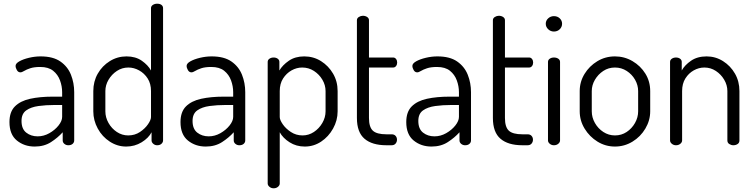

<svg xmlns="http://www.w3.org/2000/svg" viewBox="-20 -783 4064 1035"><path d="M167 7Q111 7 71 -25.5Q31 -58 31 -125Q31 -180 60.5 -209.5Q90 -239 142.5 -250.5Q195 -262 264 -262H315V-286Q315 -318 303.5 -349.5Q292 -381 266.5 -401.5Q241 -422 197 -422Q164 -422 143 -415Q122 -408 110 -400.5Q98 -393 90 -393Q78 -393 71 -405Q64 -417 64 -428Q64 -441 84.5 -452.5Q105 -464 136.5 -471.5Q168 -479 199 -479Q266 -479 305.5 -451.5Q345 -424 362.5 -380Q380 -336 380 -286V-26Q380 -15 371.5 -7.5Q363 0 348 0Q336 0 327 -7.5Q318 -15 318 -26V-70Q292 -41 255 -17Q218 7 167 7ZM183 -48Q216 -48 246 -65Q276 -82 295.5 -106.5Q315 -131 315 -153V-217H273Q228 -217 187.5 -211.5Q147 -206 121.5 -188Q96 -170 96 -131Q96 -88 121.5 -68Q147 -48 183 -48Z M660 7Q613 7 572 -19.5Q531 -46 507 -90Q483 -134 483 -183V-292Q483 -344 507 -386Q531 -428 572 -453.5Q613 -479 662 -479Q711 -479 744.5 -455.5Q778 -432 794 -403V-739Q794 -750 804 -756.5Q814 -763 827 -763Q842 -763 850.5 -756.5Q859 -750 859 -739V-26Q859 -16 850.5 -8Q842 0 827 0Q815 0 806 -8Q797 -16 797 -26V-70Q781 -39 743.5 -16Q706 7 660 7ZM671 -53Q707 -53 734.5 -71.5Q762 -90 778 -113.5Q794 -137 794 -152V-292Q794 -332 776 -360Q758 -388 730 -403.5Q702 -419 672 -419Q638 -419 610 -400.5Q582 -382 565 -353Q548 -324 548 -292V-183Q548 -150 565 -120Q582 -90 610 -71.5Q638 -53 671 -53Z M1089 7Q1033 7 993 -25.5Q953 -58 953 -125Q953 -180 982.5 -209.5Q1012 -239 1064.5 -250.5Q1117 -262 1186 -262H1237V-286Q1237 -318 1225.5 -349.5Q1214 -381 1188.5 -401.5Q1163 -422 1119 -422Q1086 -422 1065 -415Q1044 -408 1032 -400.5Q1020 -393 1012 -393Q1000 -393 993 -405Q986 -417 986 -428Q986 -441 1006.5 -452.5Q1027 -464 1058.5 -471.5Q1090 -479 1121 -479Q1188 -479 1227.5 -451.5Q1267 -424 1284.5 -380Q1302 -336 1302 -286V-26Q1302 -15 1293.5 -7.5Q1285 0 1270 0Q1258 0 1249 -7.5Q1240 -15 1240 -26V-70Q1214 -41 1177 -17Q1140 7 1089 7ZM1105 -48Q1138 -48 1168 -65Q1198 -82 1217.5 -106.5Q1237 -131 1237 -153V-217H1195Q1150 -217 1109.5 -211.5Q1069 -206 1043.5 -188Q1018 -170 1018 -131Q1018 -88 1043.5 -68Q1069 -48 1105 -48Z M1455 232Q1442 232 1432.5 224Q1423 216 1423 206V-449Q1423 -460 1432.5 -466.5Q1442 -473 1455 -473Q1468 -473 1477 -466.5Q1486 -460 1486 -449V-403Q1503 -432 1537 -455.5Q1571 -479 1620 -479Q1670 -479 1710.5 -453.5Q1751 -428 1775.5 -386Q1800 -344 1800 -292V-183Q1800 -134 1775.5 -90Q1751 -46 1711 -19.5Q1671 7 1623 7Q1577 7 1541 -16Q1505 -39 1488 -70V206Q1488 216 1478.5 224Q1469 232 1455 232ZM1611 -53Q1644 -53 1672 -71.5Q1700 -90 1717.5 -120Q1735 -150 1735 -183V-292Q1735 -324 1718 -353Q1701 -382 1672.5 -400.5Q1644 -419 1609 -419Q1579 -419 1551.5 -403.5Q1524 -388 1506 -360Q1488 -332 1488 -292V-152Q1488 -137 1504 -113.5Q1520 -90 1548 -71.5Q1576 -53 1611 -53Z M2063 0Q1986 0 1945 -35Q1904 -70 1904 -147V-674Q1904 -685 1914.5 -691.5Q1925 -698 1936 -698Q1949 -698 1959 -691.5Q1969 -685 1969 -674V-473H2099Q2109 -473 2115 -465Q2121 -457 2121 -446Q2121 -435 2115 -427Q2109 -419 2099 -419H1969V-147Q1969 -98 1990 -78.5Q2011 -59 2063 -59H2091Q2105 -59 2112.5 -50.5Q2120 -42 2120 -30Q2120 -18 2112.5 -9Q2105 0 2091 0Z M2306 7Q2250 7 2210 -25.5Q2170 -58 2170 -125Q2170 -180 2199.5 -209.5Q2229 -239 2281.5 -250.5Q2334 -262 2403 -262H2454V-286Q2454 -318 2442.5 -349.5Q2431 -381 2405.5 -401.5Q2380 -422 2336 -422Q2303 -422 2282 -415Q2261 -408 2249 -400.5Q2237 -393 2229 -393Q2217 -393 2210 -405Q2203 -417 2203 -428Q2203 -441 2223.5 -452.5Q2244 -464 2275.5 -471.5Q2307 -479 2338 -479Q2405 -479 2444.5 -451.5Q2484 -424 2501.5 -380Q2519 -336 2519 -286V-26Q2519 -15 2510.5 -7.5Q2502 0 2487 0Q2475 0 2466 -7.5Q2457 -15 2457 -26V-70Q2431 -41 2394 -17Q2357 7 2306 7ZM2322 -48Q2355 -48 2385 -65Q2415 -82 2434.5 -106.5Q2454 -131 2454 -153V-217H2412Q2367 -217 2326.5 -211.5Q2286 -206 2260.5 -188Q2235 -170 2235 -131Q2235 -88 2260.5 -68Q2286 -48 2322 -48Z M2796 0Q2719 0 2678 -35Q2637 -70 2637 -147V-674Q2637 -685 2647.5 -691.5Q2658 -698 2669 -698Q2682 -698 2692 -691.5Q2702 -685 2702 -674V-473H2832Q2842 -473 2848 -465Q2854 -457 2854 -446Q2854 -435 2848 -427Q2842 -419 2832 -419H2702V-147Q2702 -98 2723 -78.5Q2744 -59 2796 -59H2824Q2838 -59 2845.5 -50.5Q2853 -42 2853 -30Q2853 -18 2845.5 -9Q2838 0 2824 0Z M2966 0Q2953 0 2943.5 -8Q2934 -16 2934 -26V-449Q2934 -460 2943.5 -466.5Q2953 -473 2966 -473Q2980 -473 2989.5 -466.5Q2999 -460 2999 -449V-26Q2999 -16 2989.5 -8Q2980 0 2966 0ZM2966 -613Q2948 -613 2935 -625.5Q2922 -638 2922 -655Q2922 -672 2935 -684Q2948 -696 2966 -696Q2985 -696 2997.5 -684Q3010 -672 3010 -655Q3010 -638 2997.5 -625.5Q2985 -613 2966 -613Z M3295 7Q3244 7 3201 -19.5Q3158 -46 3131.5 -89.5Q3105 -133 3105 -183V-292Q3105 -342 3131 -384.5Q3157 -427 3200 -453Q3243 -479 3295 -479Q3346 -479 3389.5 -453.5Q3433 -428 3459 -386Q3485 -344 3485 -292V-183Q3485 -134 3459 -90Q3433 -46 3389.5 -19.5Q3346 7 3295 7ZM3295 -53Q3330 -53 3358 -71.5Q3386 -90 3403 -120Q3420 -150 3420 -183V-292Q3420 -324 3403.5 -353Q3387 -382 3358.5 -400.5Q3330 -419 3295 -419Q3260 -419 3232 -400.5Q3204 -382 3187 -353Q3170 -324 3170 -292V-183Q3170 -150 3187 -120Q3204 -90 3232.5 -71.5Q3261 -53 3295 -53Z M3624 0Q3611 0 3601.5 -8Q3592 -16 3592 -26V-449Q3592 -460 3601.5 -466.5Q3611 -473 3624 -473Q3637 -473 3646 -466.5Q3655 -460 3655 -449V-403Q3671 -432 3705 -455.5Q3739 -479 3789 -479Q3837 -479 3877.5 -453.5Q3918 -428 3942 -386Q3966 -344 3966 -292V-26Q3966 -13 3956 -6.5Q3946 0 3933 0Q3922 0 3911.5 -6.5Q3901 -13 3901 -26V-292Q3901 -324 3884 -353Q3867 -382 3839 -400.5Q3811 -419 3777 -419Q3747 -419 3719.5 -403.5Q3692 -388 3674.5 -360Q3657 -332 3657 -292V-26Q3657 -16 3647.5 -8Q3638 0 3624 0Z"/></svg>

Font: Dosis
Style: Regular
Weight: 400
Designer: EdgarTolentino, PabloImpallari, IginoMarini
Foundry: EdgarTolentino, PabloImpallari, IginoMarini
Version: Version 3.001; ttfautohint (v1.8.2)